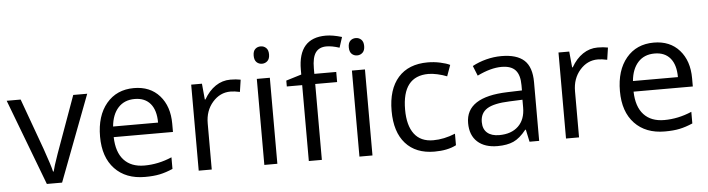

<svg xmlns="http://www.w3.org/2000/svg" viewBox="-47 -972 4391 1190"><g transform="rotate(-5 2148.0 -377.5)"><path d="M203.1 0 0 -535.2H86.9L202.1 -217.8Q241.2 -106.4 248 -73.2H252Q257.3 -99.1 285.9 -180.4Q314.5 -261.7 414.1 -535.2H501L297.9 0Z M813 9.8Q694.3 9.8 625.7 -62.5Q557.1 -134.8 557.1 -263.2Q557.1 -392.6 620.8 -468.8Q684.6 -544.9 792 -544.9Q892.6 -544.9 951.2 -478.8Q1009.8 -412.6 1009.8 -304.2V-252.9H641.1Q643.6 -158.7 688.7 -109.9Q733.9 -61 815.9 -61Q902.3 -61 986.8 -97.2V-24.9Q943.8 -6.3 905.5 1.7Q867.2 9.8 813 9.8ZM791 -477.1Q726.6 -477.1 688.2 -435.1Q649.9 -393.1 643.1 -318.8H922.9Q922.9 -395.5 888.7 -436.3Q854.5 -477.1 791 -477.1Z M1392.1 -544.9Q1427.7 -544.9 1456.1 -539.1L1444.8 -463.9Q1411.6 -471.2 1386.2 -471.2Q1321.3 -471.2 1275.1 -418.5Q1229 -365.7 1229 -287.1V0H1147.9V-535.2H1214.8L1224.1 -436H1228Q1257.8 -488.3 1299.8 -516.6Q1341.8 -544.9 1392.1 -544.9Z M1637.2 0H1556.2V-535.2H1637.2ZM1549.3 -680.2Q1549.3 -708 1563 -720.9Q1576.7 -733.9 1597.2 -733.9Q1616.7 -733.9 1630.9 -720.7Q1645 -707.5 1645 -680.2Q1645 -652.8 1630.9 -639.4Q1616.7 -626 1597.2 -626Q1576.7 -626 1563 -639.4Q1549.3 -652.8 1549.3 -680.2Z M2050.3 -472.2H1914.1V0H1833V-472.2H1737.3V-508.8L1833 -538.1V-567.9Q1833 -765.1 2005.4 -765.1Q2047.9 -765.1 2105 -748L2084 -683.1Q2037.1 -698.2 2003.9 -698.2Q1958 -698.2 1936 -667.7Q1914.1 -637.2 1914.1 -569.8V-535.2H2050.3ZM2229 0H2147.9V-535.2H2229ZM2141.1 -680.2Q2141.1 -708 2154.8 -720.9Q2168.5 -733.9 2189 -733.9Q2208.5 -733.9 2222.7 -720.7Q2236.8 -707.5 2236.8 -680.2Q2236.8 -652.8 2222.7 -639.4Q2208.5 -626 2189 -626Q2168.5 -626 2154.8 -639.4Q2141.1 -652.8 2141.1 -680.2Z M2614.7 9.8Q2498.5 9.8 2434.8 -61.8Q2371.1 -133.3 2371.1 -264.2Q2371.1 -398.4 2435.8 -471.7Q2500.5 -544.9 2620.1 -544.9Q2658.7 -544.9 2697.3 -536.6Q2735.8 -528.3 2757.8 -517.1L2732.9 -448.2Q2706.1 -459 2674.3 -466.1Q2642.6 -473.1 2618.2 -473.1Q2455.1 -473.1 2455.1 -265.1Q2455.1 -166.5 2494.9 -113.8Q2534.7 -61 2612.8 -61Q2679.7 -61 2750 -89.8V-18.1Q2696.3 9.8 2614.7 9.8Z M3206.1 0 3189.9 -76.2H3186Q3146 -25.9 3106.2 -8.1Q3066.4 9.8 3006.8 9.8Q2927.2 9.8 2882.1 -31.2Q2836.9 -72.3 2836.9 -147.9Q2836.9 -310.1 3096.2 -317.9L3187 -320.8V-354Q3187 -417 3159.9 -447Q3132.8 -477.1 3073.2 -477.1Q3006.3 -477.1 2921.9 -436L2897 -498Q2936.5 -519.5 2983.6 -531.7Q3030.8 -543.9 3078.1 -543.9Q3173.8 -543.9 3220 -501.5Q3266.1 -459 3266.1 -365.2V0ZM3022.9 -57.1Q3098.6 -57.1 3141.8 -98.6Q3185.1 -140.1 3185.1 -214.8V-263.2L3104 -259.8Q3007.3 -256.3 2964.6 -229.7Q2921.9 -203.1 2921.9 -147Q2921.9 -103 2948.5 -80.1Q2975.1 -57.1 3022.9 -57.1Z M3677.2 -544.9Q3712.9 -544.9 3741.2 -539.1L3730 -463.9Q3696.8 -471.2 3671.4 -471.2Q3606.4 -471.2 3560.3 -418.5Q3514.2 -365.7 3514.2 -287.1V0H3433.1V-535.2H3500L3509.3 -436H3513.2Q3543 -488.3 3585 -516.6Q3627 -544.9 3677.2 -544.9Z M4047.4 9.8Q3928.7 9.8 3860.1 -62.5Q3791.5 -134.8 3791.5 -263.2Q3791.5 -392.6 3855.2 -468.8Q3918.9 -544.9 4026.4 -544.9Q4127 -544.9 4185.5 -478.8Q4244.1 -412.6 4244.1 -304.2V-252.9H3875.5Q3877.9 -158.7 3923.1 -109.9Q3968.3 -61 4050.3 -61Q4136.7 -61 4221.2 -97.2V-24.9Q4178.2 -6.3 4139.9 1.7Q4101.6 9.8 4047.4 9.8ZM4025.4 -477.1Q3960.9 -477.1 3922.6 -435.1Q3884.3 -393.1 3877.4 -318.8H4157.2Q4157.2 -395.5 4123 -436.3Q4088.9 -477.1 4025.4 -477.1Z"/></g></svg>

Font: f02075841
Style: Regular
Weight: 400
Foundry: Ascender Corporation
Version: Version 1.10